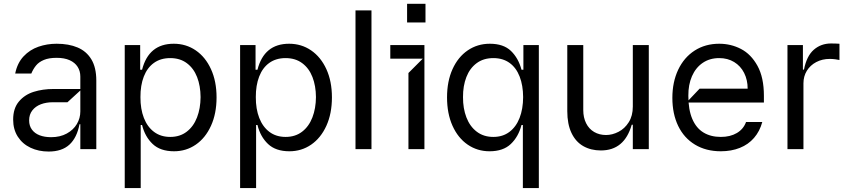

<svg xmlns="http://www.w3.org/2000/svg" viewBox="-20 -782 4443 1007"><path d="M235.1 12.8Q182.5 12.8 140.3 -7.1Q98 -27 73.5 -65Q49 -103 49 -154.8Q49 -213.8 79.2 -249.6Q109.4 -285.5 156.8 -300.4Q204.2 -315.3 260.7 -315.3H401.3V-380.7Q401.3 -409.4 387.1 -431.6Q372.9 -453.8 345.2 -466.3Q317.5 -478.7 277 -478.7Q236.5 -478.7 210.2 -467.7Q183.9 -456.7 169.2 -438.7Q154.5 -420.8 144.2 -396.3H59.7Q70.7 -451.3 103.5 -486.3Q136.4 -521.3 181.5 -536.9Q226.6 -552.6 277 -552.6Q340.6 -552.6 386.9 -533Q433.2 -513.5 459.2 -470.7Q485.1 -427.9 485.1 -359.4V0H401.3V-130.7H397Q383.5 -59.7 344.1 -23.4Q304.7 12.8 235.1 12.8ZM247.9 -62.5Q295.5 -62.5 330.3 -81.7Q365.1 -100.9 383.2 -131.6Q401.3 -162.3 401.3 -197.4V-307.5L333.8 -245.7H256.4Q222.3 -245.7 194.2 -235.1Q166.2 -224.4 149.5 -202.9Q132.8 -181.5 132.8 -150.6Q132.8 -122.2 147.4 -102.3Q161.9 -82.4 187.9 -72.4Q213.8 -62.5 247.9 -62.5Z M634.2 204.5V-545.5H715.2V-416.2H725.1Q759.9 -552.6 891.3 -552.6Q955.6 -552.6 1006.6 -517.8Q1057.5 -483 1086.6 -419.2Q1115.8 -355.5 1115.8 -271.3Q1115.8 -186.4 1086.6 -122.3Q1057.5 -58.2 1006.9 -23.4Q956.3 11.4 892.8 11.4Q821 11.4 780.7 -26.8Q740.4 -65 725.1 -126.4H718V204.5ZM716.6 -272.7Q716.3 -210.6 734.6 -163.5Q752.8 -116.5 788 -90.2Q823.2 -63.9 872.9 -63.9Q923.7 -63.9 959.3 -91.3Q995 -118.6 1013.3 -166Q1031.6 -213.4 1032 -272.7Q1031.6 -331.7 1013.7 -377.8Q995.7 -424 960 -450.6Q924.4 -477.3 872.9 -477.3Q822.4 -477.3 787.3 -452.1Q752.1 -426.8 734.2 -380.5Q716.3 -334.2 716.6 -272.7Z M1239.3 204.5V-545.5H1320.3V-416.2H1330.3Q1365.1 -552.6 1496.4 -552.6Q1560.7 -552.6 1611.7 -517.8Q1662.6 -483 1691.8 -419.2Q1720.9 -355.5 1720.9 -271.3Q1720.9 -186.4 1691.8 -122.3Q1662.6 -58.2 1612 -23.4Q1561.4 11.4 1497.9 11.4Q1426.1 11.4 1385.8 -26.8Q1345.5 -65 1330.3 -126.4H1323.2V204.5ZM1321.7 -272.7Q1321.4 -210.6 1339.7 -163.5Q1358 -116.5 1393.1 -90.2Q1428.3 -63.9 1478 -63.9Q1528.8 -63.9 1564.5 -91.3Q1600.1 -118.6 1618.4 -166Q1636.7 -213.4 1637.1 -272.7Q1636.7 -331.7 1618.8 -377.8Q1600.9 -424 1565.2 -450.6Q1529.5 -477.3 1478 -477.3Q1427.6 -477.3 1392.4 -452.1Q1357.2 -426.8 1339.3 -380.5Q1321.4 -334.2 1321.7 -272.7Z M1928.3 -727.3V0H1844.5V-727.3Z M2122.2 0V-399.1L2197.4 -474.4H2027V-545.5H2206V0ZM2115.1 -664.1V-762.1H2211.6V-664.1Z M2722.3 204.5V-126.4H2715.2Q2699.2 -65 2659.1 -26.8Q2619 11.4 2547.6 11.4Q2483.7 11.4 2432.9 -23.4Q2382.1 -58.2 2353.3 -122.3Q2324.6 -186.4 2324.6 -271.3Q2324.6 -355.5 2353.3 -419.2Q2382.1 -483 2433.2 -517.8Q2484.4 -552.6 2549 -552.6Q2620.7 -552.6 2659.8 -514.9Q2698.9 -477.3 2715.2 -416.2H2725.1V-545.5H2806.1V204.5ZM2567.5 -63.9Q2616.8 -63.9 2651.8 -90.2Q2686.8 -116.5 2705.1 -163.5Q2723.4 -210.6 2723.7 -272.7Q2723.4 -334.2 2705.4 -380.5Q2687.5 -426.8 2652.5 -452.1Q2617.5 -477.3 2567.5 -477.3Q2515.6 -477.3 2479.8 -450.6Q2443.9 -424 2426 -377.7Q2408 -331.3 2408.4 -272.7Q2408 -213.4 2426.3 -166Q2444.6 -118.6 2480.5 -91.3Q2516.3 -63.9 2567.5 -63.9Z M3131.4 7.1Q3079.2 7.1 3039.2 -15.6Q2999.3 -38.4 2977.3 -84.7Q2955.3 -131 2955.3 -198.9V-545.5H3039.1V-204.5Q3039.1 -165.5 3054 -135.7Q3068.9 -105.8 3096.2 -89.8Q3123.6 -73.9 3158.4 -73.9Q3191.4 -73.9 3223.9 -90.6Q3256.4 -107.2 3277.7 -141Q3299 -174.7 3299 -223V-545.5H3382.8V0H3299V-127.8H3293.3Q3273.8 -60 3233.5 -26.5Q3193.2 7.1 3131.4 7.1Z M3760.7 11.4Q3682.9 11.4 3625.2 -23.4Q3567.5 -58.2 3536.9 -121.6Q3506.4 -185 3506.4 -268.5Q3506.4 -351.6 3536.9 -416.2Q3567.5 -480.8 3623.2 -516.7Q3679 -552.6 3752.1 -552.6Q3813.6 -552.6 3866.3 -525.2Q3919 -497.9 3952.8 -436.8Q3986.5 -375.7 3986.5 -279.8V-244.3H3580.3L3649.1 -316.8H3901.3Q3901.3 -362.9 3882.8 -399.5Q3864.3 -436.1 3830.4 -456.7Q3796.5 -477.3 3752.1 -477.3Q3702.1 -477.3 3665.3 -452.1Q3628.6 -426.8 3609.2 -382.3Q3589.8 -337.7 3590.2 -279.8Q3590.2 -206.7 3610.8 -158.4Q3631.4 -110.1 3669.6 -87Q3707.7 -63.9 3760.7 -63.9Q3810 -63.9 3844.6 -84.3Q3879.3 -104.8 3892.8 -142H3978Q3964.8 -93.4 3934.8 -58.8Q3904.8 -24.1 3860.3 -6.4Q3815.7 11.4 3760.7 11.4Z M4110.1 0V-545.5H4191.1V-416.9H4196.7Q4210.6 -488.3 4248.2 -521.1Q4285.9 -554 4338.8 -554Q4349.4 -554 4361.5 -553.6Q4373.6 -553.3 4382.8 -552.6V-467.3Q4375.4 -469.1 4360.6 -471.1Q4345.9 -473 4331.7 -473Q4292.3 -473 4260.8 -456.3Q4229.4 -439.6 4211.6 -410.7Q4193.9 -381.7 4193.9 -345.2V0Z"/></svg>

Font: Riot Sans
Style: Regular
Weight: 400
Designer: Rasmus Andersson
Foundry: rsms
Version: Version 3.005